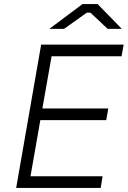

<svg xmlns="http://www.w3.org/2000/svg" viewBox="-20 -918 624 938"><path d="M59 0H472L481 -57H129L177 -331H499L509 -388H187L232 -643H574L584 -700H181ZM221 -777H293L404 -856H422L506 -777H575L457 -898H383Z"/></svg>

Font: Fixel Display 20240404 Light
Style: Italic
Weight: 300
Italic angle: -10°
Designer: AlfaBravo + MacPaw
Foundry: Kyrylo Tkachov, Marchela Mozhyna, Serhii Makarenko, Maria Weinstein, Zakhar Kryvoshyya
Version: Version 1.211;Glyphs 3.2 (3225)